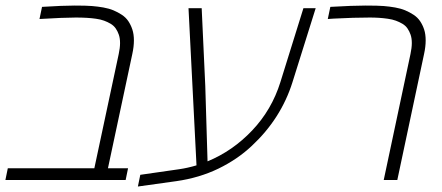

<svg xmlns="http://www.w3.org/2000/svg" viewBox="-52 -660 1620 704"><path d="M102.1 -634.8Q179.2 -639.6 221.7 -639.6Q264.2 -639.6 285.2 -637.9Q306.2 -636.2 326.9 -632.6Q347.7 -628.9 364 -622.1Q380.4 -615.2 394.8 -605.7Q409.2 -596.2 418.5 -582.5Q427.7 -568.8 433.3 -551.8Q439 -534.7 439 -511.7Q439 -488.8 433.1 -461.9L343.8 -43H417.5L408.7 0H-32.2L-23.4 -43H293.9L383.3 -461.9Q388.2 -484.9 388.2 -502.2Q388.2 -519.5 383.8 -532.5Q379.4 -545.4 372.3 -555.7Q365.2 -565.9 353.8 -572.8Q342.3 -579.6 329.6 -584.2Q316.9 -588.9 299.8 -591.3Q269.5 -595.7 225.8 -595.7Q182.1 -595.7 92.8 -590.3Z M1105.5 -629.9 1020.5 -358.9Q978.5 -225.1 871.1 -125Q818.8 -75.7 748.8 -41.7Q678.7 -7.8 594.7 4.2Q510.7 16.1 453.6 23.9L462.4 -19L605.5 -39.6Q635.3 -43.9 668.5 -53.7L639.2 -629.9H687.5L700.7 -344.7L709 -68.4Q801.3 -106.4 872.8 -181.9Q944.3 -257.3 976.1 -358.9L1060.5 -629.9Z M1159.2 -634.8Q1242.2 -639.6 1288.1 -639.6Q1334 -639.6 1355 -637.9Q1376 -636.2 1396.7 -632.6Q1417.5 -628.9 1433.8 -622.1Q1450.2 -615.2 1464.6 -605.7Q1479 -596.2 1488.3 -582.5Q1497.6 -568.8 1503.2 -551.8Q1508.8 -534.7 1508.8 -511.7Q1508.8 -488.8 1502.9 -461.9L1404.8 0H1355L1453.1 -461.9Q1458 -484.9 1458 -502.2Q1458 -519.5 1453.6 -532.5Q1449.2 -545.4 1442.1 -555.7Q1435.1 -565.9 1423.6 -572.8Q1412.1 -579.6 1399.4 -584.2Q1386.7 -588.9 1369.6 -591.3Q1339.4 -595.7 1304.2 -595.7Q1246.6 -595.7 1171.9 -591.8L1149.9 -590.3Z"/></svg>

Font: Open Sans Hebrew Light
Style: Italic
Weight: 300
Italic angle: -12°
Foundry: Ascender Corporation, Yanek Iontef
Version: Version 2.001;PS 002.001;hotconv 1.0.70;makeotf.lib2.5.58329